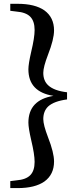

<svg xmlns="http://www.w3.org/2000/svg" viewBox="-20 -800 411 994"><path d="M33.2 173.8V137.7L64.5 133.8Q114.3 129.9 136.7 106.9Q159.2 84 159.2 38.1Q159.2 -1 141.6 -74.2Q127 -137.7 127 -165Q127 -282.2 256.8 -303.7Q127 -324.2 127 -441.4Q127 -468.8 141.6 -532.2Q159.2 -605.5 159.2 -644.5Q159.2 -690.4 136.7 -713.4Q114.3 -736.3 64.5 -740.2L33.2 -744.1V-780.3H71.3Q161.1 -780.3 210 -746.1Q259.8 -710 259.8 -642.6Q259.8 -596.7 228.5 -516.6Q204.1 -453.1 204.1 -422.9Q204.1 -381.8 229.5 -358.4Q259.8 -330.1 327.1 -322.3V-285.2Q259.8 -276.4 229.5 -249Q204.1 -224.6 204.1 -183.6Q204.1 -153.3 228.5 -89.8Q259.8 -9.8 259.8 36.1Q259.8 103.5 210 139.6Q161.1 173.8 71.3 173.8Z"/></svg>

Font: Bpmf GenYo Min B
Style: B
Weight: 700
Foundry: But Ko
Version: Version 1.320